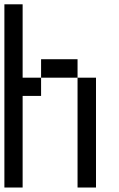

<svg xmlns="http://www.w3.org/2000/svg" viewBox="-20 -796 540 874"><path d="M0 57.6V-776.4H83V-442.4H167V-526.4H333V-442.4H417V57.6H333V-442.4H167V-359.4H83V57.6Z"/></svg>

Font: KH Dot Kodenmachou 12
Style: Regular
Weight: 400
Designer: Original version for X68000 by Keitarou Hiraki (http://hp.vector.co.jp/authors/VA000874/) / TrueType conversion by Homem
Version: Version 1.00.20150527